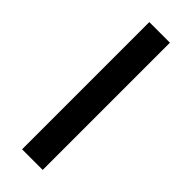

<svg xmlns="http://www.w3.org/2000/svg" viewBox="-231 -708 731 731"><g transform="rotate(45 134.5 -342.5)"><path d="M190 0V-685H79V0Z"/></g></svg>

Font: Sunflower Medium
Style: Regular
Weight: 500
Designer: JIKJI
Foundry: JIKJI
Version: Version 1.00